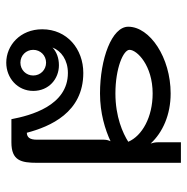

<svg xmlns="http://www.w3.org/2000/svg" viewBox="-12 -578 607 623"><g transform="rotate(90 291.5 -266.5)"><path d="M183.3 -112.5C206.7 -112.5 225 -94.2 225 -70.8C225 -47.5 206.7 -29.2 183.3 -29.2C160 -29.2 141.7 -47.5 141.7 -70.8C141.7 -94.2 160 -112.5 183.3 -112.5ZM191.7 -154.2C168.3 -154.2 148.3 -146.7 134.2 -133.3C145 -161.7 175 -183.3 216.7 -183.3C323.3 -183.3 355 -61.7 366.7 0H441.7C500.8 0 508.3 -30.8 508.3 -83.3V-550H441.7V-475C441.7 -466.7 443.3 -459.2 445.8 -451.7C410 -490.8 352.5 -516.7 283.3 -516.7C166.7 -516.7 66.7 -449.2 66.7 -379.2C66.7 -325.8 170.8 -287.5 283.3 -287.5C347.5 -287.5 400.8 -304.2 438.3 -321.7C435.8 -316.7 433.3 -309.2 433.3 -300V-83.3C433.3 -58.3 425 -50.8 410.8 -50C390.8 -125.8 345 -233.3 216.7 -233.3C139.2 -233.3 75 -180.8 75 -100C75 -28.3 127.5 16.7 183.3 16.7C233.3 16.7 275 -20 275 -70.8C275 -121.7 235.8 -154.2 191.7 -154.2ZM440 -379.2C412.5 -361.7 359.2 -337.5 283.3 -337.5C200.8 -337.5 141.7 -363.3 141.7 -383.3C141.7 -407.5 192.5 -458.3 283.3 -458.3C360 -458.3 420.8 -424.2 440 -379.2Z"/></g></svg>

Font: BoonHome
Style: Book
Weight: 400
Designer: Sungsit Sawaiwan
Foundry: Sungsit Sawaiwan
Version: Version 0.2